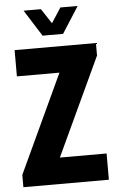

<svg xmlns="http://www.w3.org/2000/svg" viewBox="-59 -921 584 962"><g transform="rotate(-5 233.0 -440.5)"><path d="M19 0V-62L249 -556H35V-688H444V-625L214 -132H449V0ZM97 -881H184L253 -776H214L282 -881H369L284 -748H181Z"/></g></svg>

Font: Archivo ExtraCondensed ExtraBold
Style: Regular
Weight: 800
Width: 2
Designer: Hector Gatti
Foundry: Omnibus-Type
Version: Version 2.001